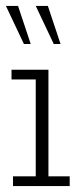

<svg xmlns="http://www.w3.org/2000/svg" viewBox="-21 -630 284 650"><path d="M23 0V-33H100V-361H18V-394H143V-33H215V0ZM161 -481 100 -610H141L184 -481ZM60 -481 -1 -610H40L83 -481Z"/></svg>

Font: Rokkitt ExtraLight
Style: Regular
Weight: 250
Version: Version 3.103